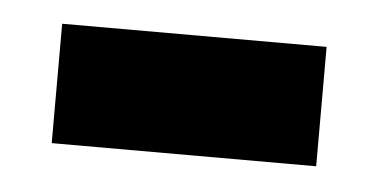

<svg xmlns="http://www.w3.org/2000/svg" viewBox="-26 -666 374 190"><g transform="rotate(5 161.0 -571.5)"><path d="M29.8 -631.3H292.5V-512.7H29.8Z"/></g></svg>

Font: Viking Open Sans
Style: Bold
Weight: 700
Foundry: Ascender Corporation
Version: Version 2.001